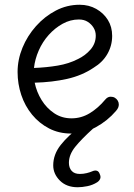

<svg xmlns="http://www.w3.org/2000/svg" viewBox="-20 -563 566 808"><path d="M279 -1Q228 -1 186.5 -22.5Q145 -44 115 -80.5Q85 -117 69.5 -163.5Q54 -210 54 -260Q54 -312 74.5 -362Q95 -412 131.5 -453Q168 -494 215 -518.5Q262 -543 315 -543Q354 -543 385 -525.5Q416 -508 434 -479Q452 -450 452 -412Q452 -371 432 -336Q412 -301 374 -278Q325 -245 262.5 -231Q200 -217 126 -215Q134 -176 155 -142Q176 -108 208 -86.5Q240 -65 281 -65Q322 -65 357.5 -86.5Q393 -108 423 -144Q429 -151 434.5 -153.5Q440 -156 446 -156Q456 -156 463.5 -151.5Q471 -147 475.5 -139.5Q480 -132 480 -123Q480 -117 477.5 -110.5Q475 -104 468 -96Q433 -55 384 -28Q335 -1 279 -1ZM123 -277Q176 -279 223 -287Q270 -295 307 -314Q339 -329 361 -354.5Q383 -380 383 -413Q383 -431 374 -446Q365 -461 349.5 -471Q334 -481 312 -481Q276 -481 243.5 -463Q211 -445 185 -416Q159 -387 143 -350.5Q127 -314 123 -277ZM307 225Q260 225 232 197Q204 169 204 133Q204 87 235.5 47Q267 7 322 -34H373L374 -24Q323 22 296.5 55Q270 88 270 122Q270 143 281.5 156Q293 169 316 169Q331 169 345 165.5Q359 162 368 158Q379 153 387.5 155.5Q396 158 400 170Q405 181 401.5 189.5Q398 198 389 204Q370 216 347.5 220.5Q325 225 307 225Z"/></svg>

Font: Playpen Sans Light
Style: Regular
Weight: 300
Designer: Laura Meseguer, Veronika Burian, José Scaglione
Foundry: TypeTogether
Version: Version 1.001